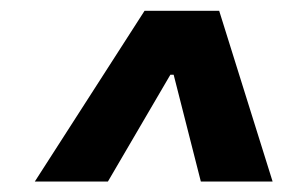

<svg xmlns="http://www.w3.org/2000/svg" viewBox="-20 -736 528 358"><path d="M294.9 -637.7H320.3L313.5 -596.7H288.1ZM44.9 -397.5 249.5 -715.8H388.7L488.3 -397.5H354.5L300.3 -610.4H305.7L181.2 -397.5Z"/></svg>

Font: Inter 28pt Black
Style: Italic
Weight: 900
Italic angle: -9.3988°
Designer: Rasmus Andersson
Foundry: rsms
Version: Version 4.001;git-66647c0bb